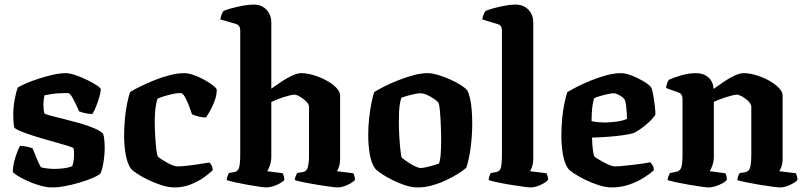

<svg xmlns="http://www.w3.org/2000/svg" viewBox="-20 -820 3524 840"><path d="M209 0Q184 0 154.5 -8.5Q125 -17 99 -29Q73 -41 55.5 -52Q38 -63 36 -69Q37 -99 47 -131Q57 -163 68 -182Q86 -181 101.5 -177.5Q117 -174 123 -170Q129 -155 139 -130.5Q149 -106 159 -88Q170 -85 188 -83Q206 -81 218 -81Q235 -81 257 -83.5Q279 -86 296 -93Q299 -100 301.5 -114Q304 -128 304 -142Q304 -150 303.5 -158.5Q303 -167 302 -171Q299 -175 273.5 -183Q248 -191 211 -201Q174 -211 137 -222.5Q100 -234 73.5 -244.5Q47 -255 42 -263Q40 -273 39 -288.5Q38 -304 38 -318Q38 -350 44 -383.5Q50 -417 58 -437Q70 -445 94.5 -455.5Q119 -466 150 -476Q181 -486 212 -493Q243 -500 268 -500Q284 -500 309.5 -491.5Q335 -483 360.5 -470.5Q386 -458 403.5 -446.5Q421 -435 421 -429Q421 -419 415 -397.5Q409 -376 400.5 -354.5Q392 -333 384 -321Q363 -322 348 -326Q333 -330 326 -333Q312 -366 299 -389.5Q286 -413 278 -413Q260 -413 240.5 -412Q221 -411 204.5 -408.5Q188 -406 175 -403Q172 -392 171 -380.5Q170 -369 170 -360Q170 -349 171 -340.5Q172 -332 174 -324Q178 -320 201.5 -314Q225 -308 259 -299.5Q293 -291 328.5 -281Q364 -271 392 -259Q420 -247 431 -235Q435 -225 436.5 -207Q438 -189 438 -173Q438 -140 432 -106Q426 -72 418 -59Q406 -50 382 -40Q358 -30 327.5 -21Q297 -12 266 -6Q235 0 209 0Z M744 0Q717 0 686 -10Q655 -20 626.5 -34Q598 -48 578 -61.5Q558 -75 553 -82Q537 -104 530 -143.5Q523 -183 523 -226Q523 -264 526.5 -301Q530 -338 536.5 -369Q543 -400 549 -417Q564 -427 591.5 -440.5Q619 -454 653 -468Q687 -482 722 -491Q757 -500 786 -500Q802 -500 823.5 -493Q845 -486 867 -474.5Q889 -463 905.5 -451Q922 -439 928 -430Q929 -408 921 -384.5Q913 -361 902 -340.5Q891 -320 881 -306Q865 -306 848 -310.5Q831 -315 820 -320Q814 -339 805.5 -360.5Q797 -382 788 -397.5Q779 -413 770 -413Q754 -413 734 -408.5Q714 -404 696.5 -398.5Q679 -393 669 -388Q666 -380 663 -364Q660 -348 658.5 -328.5Q657 -309 657 -290Q657 -259 659 -225Q661 -191 664 -165.5Q667 -140 671 -135Q673 -132 683.5 -125Q694 -118 708 -110Q722 -102 735 -97Q748 -92 756 -92Q774 -92 804 -95.5Q834 -99 860.5 -103.5Q887 -108 896 -109Q900 -106 905 -97.5Q910 -89 911 -76Q898 -62 872.5 -44Q847 -26 814 -13Q781 0 744 0Z M1146 0Q1136 0 1112.5 -3.5Q1089 -7 1061 -12Q1033 -17 1008.5 -22.5Q984 -28 972 -32Q972 -40 975.5 -49Q979 -58 981 -63L1003 -67Q1020 -69 1025.5 -85Q1031 -101 1031 -146V-688Q1031 -698 1026.5 -705Q1022 -712 1013 -715L944 -735Q946 -749 950.5 -759Q955 -769 958 -772Q969 -777 992 -783.5Q1015 -790 1042 -795Q1069 -800 1089 -800Q1125 -800 1146 -777.5Q1167 -755 1167 -721V-432Q1186 -446 1210 -462Q1234 -478 1257.5 -489Q1281 -500 1298 -500Q1322 -500 1351 -491.5Q1380 -483 1407 -468.5Q1434 -454 1451 -436.5Q1468 -419 1468 -402V-127Q1468 -105 1463 -90.5Q1458 -76 1454 -71L1526 -62Q1528 -57 1530.5 -49.5Q1533 -42 1533 -33Q1528 -26 1514 -18Q1500 -10 1485 -5Q1470 0 1458 0Q1448 0 1422.5 -3.5Q1397 -7 1366 -12Q1335 -17 1308.5 -22.5Q1282 -28 1270 -32Q1270 -40 1273.5 -49Q1277 -58 1280 -63L1303 -67Q1313 -68 1319.5 -75Q1326 -82 1329 -98.5Q1332 -115 1332 -146V-353Q1332 -361 1324.5 -370.5Q1317 -380 1306 -388Q1295 -396 1285 -401Q1275 -406 1268 -406Q1261 -406 1247 -402.5Q1233 -399 1217.5 -394Q1202 -389 1188.5 -383.5Q1175 -378 1167 -374V-135Q1167 -115 1161 -97Q1155 -79 1149 -71L1217 -62Q1219 -58 1221.5 -50Q1224 -42 1224 -33Q1219 -26 1205 -18Q1191 -10 1174.5 -5Q1158 0 1146 0Z M1808 0Q1782 0 1752.5 -9.5Q1723 -19 1695.5 -33Q1668 -47 1648 -60.5Q1628 -74 1621 -83Q1605 -104 1598 -144Q1591 -184 1591 -229Q1591 -267 1595 -303Q1599 -339 1605 -369Q1611 -399 1617 -417Q1631 -426 1658 -440Q1685 -454 1719 -467.5Q1753 -481 1787.5 -490.5Q1822 -500 1851 -500Q1870 -500 1895.5 -492.5Q1921 -485 1947 -473.5Q1973 -462 1994 -449Q2015 -436 2024 -425Q2032 -410 2037 -386.5Q2042 -363 2044 -335.5Q2046 -308 2046 -281Q2046 -224 2038.5 -170.5Q2031 -117 2020 -86Q2008 -75 1985 -60.5Q1962 -46 1932.5 -32Q1903 -18 1871 -9Q1839 0 1808 0ZM1821 -85Q1829 -85 1844.5 -88.5Q1860 -92 1876 -96.5Q1892 -101 1900 -104Q1906 -117 1908 -145.5Q1910 -174 1910 -205Q1910 -237 1908.5 -273Q1907 -309 1904.5 -337Q1902 -365 1898 -371Q1894 -377 1880.5 -386.5Q1867 -396 1850 -404Q1833 -412 1819 -412Q1809 -412 1792.5 -408.5Q1776 -405 1760.5 -400.5Q1745 -396 1736 -392Q1733 -385 1730 -368.5Q1727 -352 1726 -332Q1725 -312 1725 -291Q1725 -257 1727 -222.5Q1729 -188 1732 -162.5Q1735 -137 1737 -131Q1740 -128 1750 -120.5Q1760 -113 1773 -105Q1786 -97 1799 -91Q1812 -85 1821 -85Z M2303 0Q2293 0 2267.5 -3.5Q2242 -7 2211.5 -12Q2181 -17 2155.5 -22.5Q2130 -28 2118 -32Q2118 -40 2121 -49Q2124 -58 2127 -63L2149 -67Q2166 -69 2171 -85Q2176 -101 2176 -146V-688Q2176 -696 2172.5 -703.5Q2169 -711 2159 -714L2090 -735Q2092 -749 2096.5 -758.5Q2101 -768 2104 -772Q2115 -777 2138 -783.5Q2161 -790 2188 -795Q2215 -800 2235 -800Q2270 -800 2291.5 -778Q2313 -756 2313 -721V-127Q2313 -106 2308 -91.5Q2303 -77 2299 -71L2371 -62Q2373 -58 2375.5 -50Q2378 -42 2378 -33Q2372 -26 2358.5 -18Q2345 -10 2330 -5Q2315 0 2303 0Z M2657 0Q2630 0 2599 -10Q2568 -20 2539.5 -34Q2511 -48 2491 -61.5Q2471 -75 2466 -82Q2450 -104 2443 -143.5Q2436 -183 2436 -226Q2436 -264 2439.5 -301Q2443 -338 2449.5 -369Q2456 -400 2462 -417Q2477 -426 2504 -440Q2531 -454 2564.5 -467.5Q2598 -481 2632.5 -490.5Q2667 -500 2697 -500Q2716 -500 2742.5 -490Q2769 -480 2793.5 -465.5Q2818 -451 2828 -439Q2834 -427 2838 -403.5Q2842 -380 2845 -356Q2848 -332 2847 -317Q2835 -300 2817.5 -284Q2800 -268 2782.5 -256Q2765 -244 2753 -238Q2732 -232 2702.5 -228Q2673 -224 2639 -221.5Q2605 -219 2570 -218Q2571 -186 2574 -163Q2577 -140 2581 -135Q2584 -132 2595 -125Q2606 -118 2620 -110.5Q2634 -103 2647.5 -97.5Q2661 -92 2669 -92Q2682 -92 2702.5 -94Q2723 -96 2746 -98.5Q2769 -101 2790 -104Q2811 -107 2825 -110Q2830 -105 2835 -97Q2840 -89 2841 -76Q2827 -62 2799 -44Q2771 -26 2734.5 -13Q2698 0 2657 0ZM2631 -284Q2648 -285 2665 -286.5Q2682 -288 2697.5 -291.5Q2713 -295 2723 -300Q2723 -311 2722 -327.5Q2721 -344 2719 -360Q2717 -376 2713 -384Q2709 -391 2699.5 -397.5Q2690 -404 2680.5 -408Q2671 -412 2665 -412Q2657 -412 2640 -408.5Q2623 -405 2606 -400Q2589 -395 2580 -391Q2575 -378 2572.5 -360Q2570 -342 2569 -323.5Q2568 -305 2568 -290Q2581 -287 2598.5 -285.5Q2616 -284 2631 -284Z M3082 0Q3072 0 3047 -3.5Q3022 -7 2993 -12Q2964 -17 2938.5 -22.5Q2913 -28 2901 -32Q2901 -40 2904.5 -48.5Q2908 -57 2911 -63L2937 -68Q2954 -71 2960 -85.5Q2966 -100 2966 -146V-388Q2966 -397 2962 -404.5Q2958 -412 2949 -415L2894 -435Q2896 -448 2899 -457Q2902 -466 2908 -472Q2925 -480 2959.5 -490Q2994 -500 3025 -500Q3058 -500 3079 -481.5Q3100 -463 3102 -431Q3120 -444 3144 -460.5Q3168 -477 3192 -488.5Q3216 -500 3234 -500Q3257 -500 3286.5 -491.5Q3316 -483 3342.5 -468.5Q3369 -454 3386.5 -436.5Q3404 -419 3404 -402V-127Q3404 -106 3399 -91.5Q3394 -77 3389 -71L3462 -62Q3464 -58 3466.5 -50Q3469 -42 3469 -33Q3464 -26 3450 -18Q3436 -10 3421 -5Q3406 0 3394 0Q3384 0 3358 -3.5Q3332 -7 3301.5 -12Q3271 -17 3244.5 -22.5Q3218 -28 3206 -32Q3206 -41 3209.5 -49.5Q3213 -58 3216 -63L3238 -66Q3248 -68 3254.5 -74Q3261 -80 3264 -96.5Q3267 -113 3267 -146V-353Q3267 -361 3260 -370.5Q3253 -380 3242 -388Q3231 -396 3220.5 -401Q3210 -406 3204 -406Q3197 -406 3183 -402.5Q3169 -399 3153.5 -394Q3138 -389 3124 -383.5Q3110 -378 3103 -374V-135Q3103 -115 3097 -97.5Q3091 -80 3085 -71L3153 -62Q3155 -60 3157.5 -51.5Q3160 -43 3160 -33Q3155 -26 3140.5 -18Q3126 -10 3109.5 -5Q3093 0 3082 0Z"/></svg>

Font: Texturina 12pt
Style: Bold
Weight: 700
Designer: Guillermo Torres Carreño
Foundry: Omnibus-Type
Version: Version 1.002